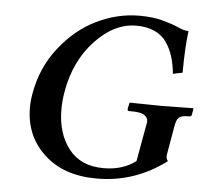

<svg xmlns="http://www.w3.org/2000/svg" viewBox="-49 -710 832 773"><g transform="rotate(5 366.5 -324.0)"><path d="M663.1 -229 643.1 -113.8Q639.2 -95.7 648.9 -85Q522.9 10.3 368.2 9.8Q234.9 9.8 155.8 -64.2Q76.7 -138.2 76.7 -252Q76.7 -279.3 82 -308.1Q100.1 -414.1 164.1 -495.6Q228 -577.1 312 -617.7Q396 -658.2 482.9 -658.2Q539.1 -658.2 579.1 -647.2Q619.1 -636.2 643.6 -625Q668 -613.8 686 -613.8Q677.2 -548.8 676.8 -444.8L638.2 -437Q634.3 -476.1 625.2 -505.6Q616.2 -535.2 598.6 -561.5Q581.1 -587.9 550 -602.5Q519 -617.2 475.1 -617.2Q386.2 -617.2 309.1 -535.2Q231.9 -453.1 210 -327.1Q203.6 -290.5 203.6 -255.4Q203.6 -158.7 252 -96.4Q300.3 -34.2 393.1 -34.2Q470.2 -34.2 522.9 -74.2L550.8 -229Q551.3 -232.4 551.8 -235.8Q551.8 -272 488.8 -272H476.1Q468.3 -272 469.2 -280.8L474.1 -304.2L476.1 -306.2Q568.8 -304.2 606 -304.2L731 -306.2L732.9 -304.2L729 -280.8Q728 -272 719.2 -272H713.9Q686 -272 676.5 -262Q667 -252 663.1 -229Z"/></g></svg>

Font: Linux Libertine O
Style: Semibold Italic
Weight: 600
Italic angle: -11.5°
Designer: Philipp H. Poll
Foundry: Philipp H. Poll
Version: Version 5.1.2